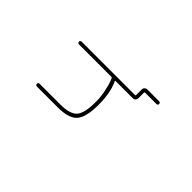

<svg xmlns="http://www.w3.org/2000/svg" viewBox="-108 -832 1216 1216"><g transform="rotate(-45 500.0 -224.5)"><path d="M734.4 83V-19.5Q734.4 -24.4 729.5 -24.4H678.7Q668.9 -24.4 661.6 -31.2Q654.3 -38.1 654.3 -48.8V-204.1Q654.3 -209 650.4 -207L647.5 -205.1Q577.1 -172.9 473.6 -172.9Q361.3 -172.9 319.3 -209Q277.3 -245.1 277.3 -344.7V-532.2Q277.3 -537.1 281.2 -540.5Q285.2 -543.9 290 -543.9Q294.9 -543.9 298.3 -540.5Q301.8 -537.1 301.8 -532.2V-344.7Q301.8 -259.8 336.9 -228.5Q372.1 -198.2 473.6 -198.2Q521.5 -198.2 572.3 -210Q623 -220.7 650.4 -234.4Q654.3 -236.3 654.3 -241.2V-532.2Q654.3 -537.1 657.7 -540.5Q661.1 -543.9 666.5 -543.9Q671.9 -543.9 675.3 -540.5Q678.7 -537.1 678.7 -532.2V-52.7Q678.7 -48.8 683.6 -48.8H734.4Q744.1 -48.8 751.5 -41.5Q758.8 -34.2 758.8 -24.4V83Q758.8 87.9 754.9 91.3Q751 94.7 746.1 94.7Q741.2 94.7 737.8 91.3Q734.4 87.9 734.4 83Z"/></g></svg>

Font: Rounded-X Mgen+ 2m thin
Style: Regular
Weight: 100
Designer: [Source Han Sans]
Ryoko NISHIZUKA  (kana & ideographs); Paul D. Hunt (Latin, Greek & Cyrillic); Wenlong ZHANG  (bopomofo
Version: Version 1.059.20150602